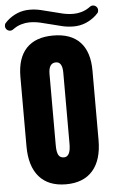

<svg xmlns="http://www.w3.org/2000/svg" viewBox="-99 -1074 684 1125"><g transform="rotate(-5 243.0 -511.0)"><path d="M110.8 -956.1Q88.9 -956.1 64.9 -949.2Q41 -942.4 22.5 -929.7Q15.6 -925.3 10.3 -921.4Q4.9 -917.5 -3.9 -917.5Q-16.1 -917.5 -24.7 -926Q-33.2 -934.6 -33.2 -946.8Q-33.2 -957.5 -27.1 -964.4Q-21 -971.2 -13.7 -978Q14.2 -1002.9 47.4 -1016.4Q80.6 -1029.8 118.2 -1029.8Q151.4 -1029.8 183.1 -1022.5Q214.8 -1015.1 246.6 -1006.6Q278.3 -998 310.1 -990.7Q341.8 -983.4 375 -983.4Q397.5 -983.4 421.1 -990.2Q444.8 -997.1 463.4 -1009.8Q470.2 -1014.2 475.6 -1018.1Q481 -1022 489.7 -1022Q502 -1022 510.5 -1013.4Q519 -1004.9 519 -992.7Q519 -981.9 512.9 -975.1Q506.8 -968.3 499.5 -961.4Q471.7 -936.5 438.5 -923.1Q405.3 -909.7 367.7 -909.7Q334.5 -909.7 302.7 -917Q271 -924.3 239.3 -932.9Q207.5 -941.4 175.8 -948.7Q144 -956.1 110.8 -956.1ZM243.2 7.8Q140.1 7.8 85.7 -54.4Q31.2 -116.7 31.2 -234.4V-642.6Q31.2 -752.9 85.2 -810.1Q139.2 -867.2 243.2 -867.2Q347.2 -867.2 401.1 -810.1Q455.1 -752.9 455.1 -642.6V-234.4Q455.1 -116.7 400.6 -54.4Q346.2 7.8 243.2 7.8ZM244.6 -150.4Q283.7 -150.4 283.7 -226.1V-645.5Q283.7 -709 245.6 -709Q202.6 -709 202.6 -644V-225.1Q202.6 -185.1 212.4 -167.7Q222.2 -150.4 244.6 -150.4Z"/></g></svg>

Font: Fz Anton Round
Style: Regular
Weight: 400
Designer: Vernon Adams
Foundry: Vernon Adams
Version: Version 2.0 Mod + VH boi FontZin